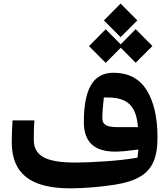

<svg xmlns="http://www.w3.org/2000/svg" viewBox="-20 -993 927 1069"><path d="M744.6 -879.4 651.4 -973.1 558.6 -879.4 651.4 -786.1ZM652.3 -727.1 735.4 -643.6 828.6 -736.8 735.4 -830.6 651.9 -746.1 568.4 -830.1 475.6 -736.3 568.4 -643.1ZM611.8 -587.9C500 -587.9 446.8 -499.5 446.8 -313.5C446.8 -200.2 507.3 -148.9 620.1 -148.9C653.3 -148.9 683.1 -151.9 728.5 -157.7L750.5 -160.6L745.6 -115.2C692.4 -106 631.8 -99.1 564.9 -94.7C497.6 -90.3 442.9 -87.9 401.4 -87.9C233.9 -87.9 168 -125 168 -216.8C168 -256.3 168.9 -292 171.4 -322.8H49.8C46.9 -277.3 45.4 -237.3 45.4 -201.7C45.4 -26.4 149.9 55.7 372.6 55.7C407.7 55.7 447.3 53.7 491.2 50.3C534.7 46.9 576.7 42 617.2 35.6C677.2 26.4 724.1 11.7 758.8 -8.8C827.6 -48.8 856.9 -114.7 856.9 -226.6C856.9 -339.4 836.4 -428.2 795.9 -492.2C755.4 -556.2 693.8 -587.9 611.8 -587.9ZM634.8 -285.2C572.3 -285.2 549.8 -299.3 549.8 -334.5C549.8 -363.3 552.7 -401.9 558.1 -450.2H580.6C690.9 -450.2 739.3 -401.9 748 -285.2Z"/></svg>

Font: SG Kara SemiBold
Style: Regular
Weight: 400
Designer: Damoon Khanjanzadeh
Version: Version 1.000